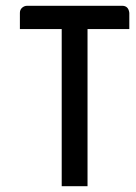

<svg xmlns="http://www.w3.org/2000/svg" viewBox="-20 -644 470 664"><path d="M402.3 -624Q424.3 -624 427.2 -599.6V-543.5H282.7V0H193.4V-543.5H48.8V-599.6Q48.8 -610.4 56.4 -617.2Q64 -624 74.2 -624Z"/></svg>

Font: Uroob
Style: Regular
Weight: 400
Designer: Hussain K H
Foundry: Swanthanthra Malayalam Computing(http://smc.org.in)
Version: Version 2.0.0+20200101